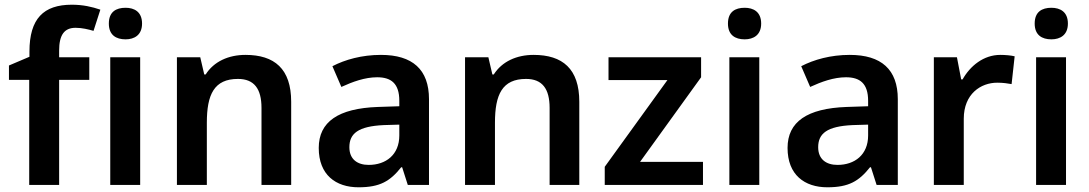

<svg xmlns="http://www.w3.org/2000/svg" viewBox="-20 -785 4623 815"><path d="M359 -446V-542H231V-570C231 -637 253 -667 301 -667C329 -667 356 -660 377 -654L406 -744C371 -756 332 -765 285 -765C165 -765 105 -706 105 -566V-544L18 -507V-446H104V0H231V-446Z M513 -752C473 -752 442 -735 442 -685C442 -636 473 -618 513 -618C550 -618 583 -636 583 -685C583 -735 550 -752 513 -752ZM575 -542H448V0H575Z M1022 -552C950 -552 888 -524 853 -469H847L830 -542H731V0H858V-264C858 -384 889 -450 990 -450C1059 -450 1090 -408 1090 -327V0H1216V-353C1216 -493 1145 -552 1022 -552Z M1597 -552C1516 -552 1445 -532 1391 -504L1429 -416C1477 -438 1529 -457 1581 -457C1640 -457 1675 -431 1675 -357V-334L1584 -331C1416 -325 1333 -268 1333 -157C1333 -43 1405 10 1502 10C1593 10 1636 -16 1683 -75H1687L1711 0H1801V-364C1801 -490 1731 -552 1597 -552ZM1609 -254 1675 -256V-210C1675 -128 1618 -85 1545 -85C1497 -85 1463 -109 1463 -160C1463 -218 1500 -249 1609 -254Z M2245 -552C2173 -552 2111 -524 2076 -469H2070L2053 -542H1954V0H2081V-264C2081 -384 2112 -450 2213 -450C2282 -450 2313 -408 2313 -327V0H2439V-353C2439 -493 2368 -552 2245 -552Z M2964 0V-98H2697L2956 -457V-542H2563V-445H2813L2547 -77V0Z M3141 -752C3101 -752 3070 -735 3070 -685C3070 -636 3101 -618 3141 -618C3178 -618 3211 -636 3211 -685C3211 -735 3178 -752 3141 -752ZM3203 -542H3076V0H3203Z M3587 -552C3506 -552 3435 -532 3381 -504L3419 -416C3467 -438 3519 -457 3571 -457C3630 -457 3665 -431 3665 -357V-334L3574 -331C3406 -325 3323 -268 3323 -157C3323 -43 3395 10 3492 10C3583 10 3626 -16 3673 -75H3677L3701 0H3791V-364C3791 -490 3721 -552 3587 -552ZM3599 -254 3665 -256V-210C3665 -128 3608 -85 3535 -85C3487 -85 3453 -109 3453 -160C3453 -218 3490 -249 3599 -254Z M4226 -552C4155 -552 4098 -505 4066 -448H4060L4042 -542H3944V0H4071V-281C4071 -386 4143 -434 4213 -434C4237 -434 4258 -431 4274 -428L4287 -546C4271 -550 4246 -552 4226 -552Z M4443 -752C4403 -752 4372 -735 4372 -685C4372 -636 4403 -618 4443 -618C4480 -618 4513 -636 4513 -685C4513 -735 4480 -752 4443 -752ZM4505 -542H4378V0H4505Z"/></svg>

Font: Noto Sans Myanmar UI SemiBold
Style: Regular
Weight: 600
Designer: Monotype Design Team
Foundry: Monotype Imaging Inc.
Version: Version 2.103